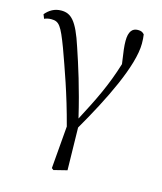

<svg xmlns="http://www.w3.org/2000/svg" viewBox="-110 -607 752 894"><g transform="rotate(15 266.0 -160.0)"><path d="M223 199 232 206 296 190 292 -15C386 -177 478 -362 478 -469C478 -486 477 -499 475 -513C467 -522 460 -526 444 -526C417 -526 401 -507 401 -462C401 -437 404 -414 413 -353C380 -245 341 -166 283 -56C251 -193 217 -298 191 -375C152 -496 122 -521 76 -521C44 -521 19 -506 0 -483L8 -463C19 -468 30 -470 42 -470C79 -470 91 -453 128 -355C160 -266 201 -155 240 -6Z"/></g></svg>

Font: Noto Serif CJK KR Light
Style: Regular
Weight: 300
Designer: Ryoko NISHIZUKA 西塚涼子 (kana & ideographs); Frank Grießhammer (Latin, Greek & Cyrillic); Wenlong ZHANG 张文龙 (bopomofo); San
Foundry: Adobe
Version: Version 2.001;hotconv 1.1.0;makeotfexe 2.6.0